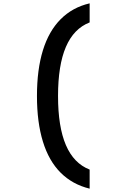

<svg xmlns="http://www.w3.org/2000/svg" viewBox="-20 -954 690 1148"><path d="M516 -820Q421 -783 374 -673.5Q327 -564 327 -380Q327 -196 374 -86.5Q421 23 516 60V174Q413 149 342.5 78.5Q272 8 236.5 -107.5Q201 -223 201 -380Q201 -538 236.5 -653Q272 -768 342.5 -839Q413 -910 516 -934Z"/></svg>

Font: Martian Mono SemiCondensed Medium
Style: Regular
Weight: 500
Width: 4
Designer: Roman Shamin
Foundry: Evil Martians
Version: Version 1.000